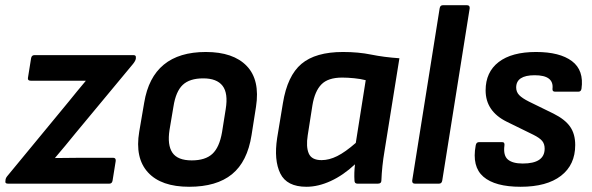

<svg xmlns="http://www.w3.org/2000/svg" viewBox="-30 -703 2266 735"><path d="M0 0Q-12 0 -9 -11V-14Q-8 -22 -2 -29L233 -314Q249 -334 265.5 -354Q282 -374 298 -393V-394Q275 -394 251.5 -394Q228 -394 204 -394H88Q75 -394 77 -405L89 -480Q91 -492 102 -492H481Q492 -492 490 -481V-478Q488 -469 479 -458L259 -193Q240 -169 220.5 -146Q201 -123 181 -99V-98Q208 -98 231 -98.5Q254 -99 280 -99H403Q414 -99 413 -87L401 -12Q399 0 389 0Z M694 12Q587 12 536.5 -43Q486 -98 503 -199L522 -310Q554 -504 758 -504Q863 -504 914.5 -450.5Q966 -397 950 -294L933 -186Q917 -84 858 -36Q799 12 694 12ZM704 -89Q756 -89 783 -114Q810 -139 820 -197L834 -285Q844 -346 822 -374.5Q800 -403 748 -403Q696 -403 669.5 -378Q643 -353 634 -295L619 -206Q610 -148 630 -118.5Q650 -89 704 -89Z M1143 12Q1068 12 1043 -39Q1018 -90 1031 -175L1053 -308Q1070 -413 1124 -458.5Q1178 -504 1283 -504Q1342 -504 1391 -494Q1440 -484 1499 -480L1442 -125Q1437 -96 1434 -67.5Q1431 -39 1430 -12Q1430 0 1417 0H1338Q1327 0 1327 -12Q1326 -26 1326.5 -42Q1327 -58 1329 -74Q1284 -32 1236 -10Q1188 12 1143 12ZM1201 -90Q1230 -90 1261 -105.5Q1292 -121 1332 -156L1370 -396Q1351 -401 1326 -403.5Q1301 -406 1280 -406Q1226 -406 1200.5 -380Q1175 -354 1166 -300L1148 -185Q1141 -141 1152 -115.5Q1163 -90 1201 -90Z M1558 0Q1547 0 1548 -12L1653 -671Q1655 -683 1665 -683H1758Q1769 -683 1768 -671L1663 -12Q1661 0 1651 0Z M1963 12Q1865 12 1820.5 -26.5Q1776 -65 1791 -146Q1793 -159 1804 -159H1892Q1903 -159 1901 -146Q1896 -108 1914 -92.5Q1932 -77 1971 -77Q2055 -77 2055 -134Q2055 -152 2045.5 -163.5Q2036 -175 2012 -187L1910 -237Q1829 -277 1829 -357Q1829 -427 1879 -465.5Q1929 -504 2022 -504Q2113 -504 2159.5 -469Q2206 -434 2196 -363Q2194 -352 2184 -352H2095Q2084 -352 2085 -363Q2091 -415 2017 -415Q1946 -415 1946 -368Q1946 -351 1957.5 -339Q1969 -327 1995 -314L2089 -268Q2133 -246 2152.5 -218Q2172 -190 2172 -148Q2172 -72 2117.5 -30Q2063 12 1963 12Z"/></svg>

Font: Sofia Sans
Style: Bold Italic
Weight: 700
Italic angle: -9°
Designer: Botio Nikoltchev, Ani Petrova
Foundry: lettersoup
Version: Version 4.101; ttfautohint (v1.8.4.7-5d5b)